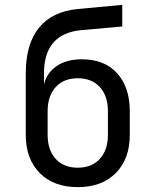

<svg xmlns="http://www.w3.org/2000/svg" viewBox="-20 -760 640 790"><path d="M300 10Q201 10 143.5 -48Q86 -106 86 -205V-458Q86 -579 140.5 -646Q195 -713 301 -723L483 -740V-651L315 -636Q161 -622 161 -458V-413Q173 -461 213.5 -488.5Q254 -516 316 -516Q411 -516 462.5 -458Q514 -400 514 -303V-205Q514 -106 456.5 -48Q399 10 300 10ZM300 -70Q358 -70 391 -106.5Q424 -143 424 -205V-303Q424 -365 391 -401.5Q358 -438 300 -438Q242 -438 209 -401.5Q176 -365 176 -303V-205Q176 -143 209 -106.5Q242 -70 300 -70Z"/></svg>

Font: JetBrainsMonoNL NF
Style: Regular
Weight: 400
Designer: Philipp Nurullin, Konstantin Bulenkov
Foundry: JetBrains
Version: Version 2.304; ttfautohint (v1.8.4.7-5d5b);Nerd Fonts 3.2.1